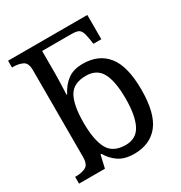

<svg xmlns="http://www.w3.org/2000/svg" viewBox="-179 -889 971 1028"><g transform="rotate(-30 307.0 -375.0)"><path d="M355 10Q297 10 260.5 -14.5Q224 -39 202 -78H196L178 0H18V-42H26Q60 -42 84 -54.5Q108 -67 108 -114V-650Q108 -694 83.5 -706Q59 -718 26 -718H18V-760H508V-610H459L454 -643Q449 -675 441.5 -690Q434 -705 420.5 -709.5Q407 -714 384 -714H202V-576Q202 -554 201 -523Q200 -492 199 -469Q198 -446 198 -446H202Q225 -492 261 -519Q297 -546 355 -546Q454 -546 506.5 -479.5Q559 -413 559 -269Q559 -124 506.5 -57Q454 10 355 10ZM339 -54Q405 -54 433.5 -109.5Q462 -165 462 -270Q462 -377 433.5 -429.5Q405 -482 338 -482Q260 -482 231 -429.5Q202 -377 202 -269Q202 -165 231 -109.5Q260 -54 339 -54Z"/></g></svg>

Font: NotoSerif-Regular
Style: Regular
Weight: 400
Designer: Monotype Design Team
Foundry: Monotype Imaging Inc.
Version: Version 2.007; ttfautohint (v1.8) -l 8 -r 50 -G 200 -x 14 -D